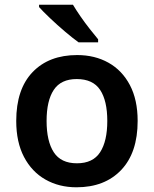

<svg xmlns="http://www.w3.org/2000/svg" viewBox="-20 -786 654 816"><path d="M565 -272Q565 -137 495 -63.5Q425 10 305 10Q231 10 173 -23Q115 -56 82 -119Q49 -182 49 -272Q49 -407 118.5 -479.5Q188 -552 308 -552Q383 -552 441 -519.5Q499 -487 532 -424.5Q565 -362 565 -272ZM178 -272Q178 -186 208.5 -139Q239 -92 307 -92Q375 -92 405.5 -139Q436 -186 436 -272Q436 -358 405.5 -404Q375 -450 306 -450Q239 -450 208.5 -404Q178 -358 178 -272ZM290 -766Q303 -744 322 -716.5Q341 -689 361.5 -663Q382 -637 397 -619V-606H314Q289 -624 256 -652Q223 -680 192.5 -709Q162 -738 146 -756V-766Z"/></svg>

Font: Noto Sans Kannada SemiBold
Style: Regular
Weight: 600
Designer: Jelle Bosma - Monotype Design Team
Foundry: Monotype Imaging Inc.
Version: Version 2.005; ttfautohint (v1.8.4.7-5d5b)